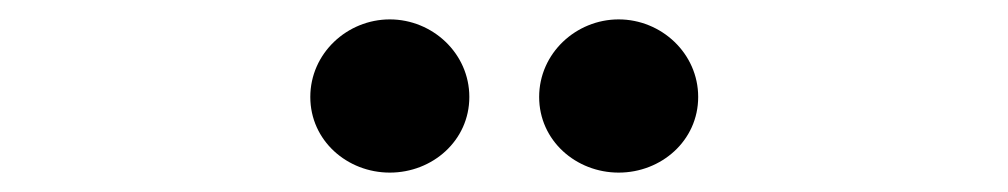

<svg xmlns="http://www.w3.org/2000/svg" viewBox="-20 -841 1040 198"><path d="M700 -741C700 -786 662 -821 618 -821C574 -821 536 -786 536 -741C536 -696 574 -663 618 -663C662 -663 700 -696 700 -741ZM464 -741C464 -786 426 -821 382 -821C338 -821 300 -786 300 -741C300 -696 338 -663 382 -663C426 -663 464 -696 464 -741Z"/></svg>

Font: LINE Seed JP App_OTF Bold
Style: Regular
Weight: 700
Designer: LINE & Fontrix & Fontworks
Version: Version 1.009